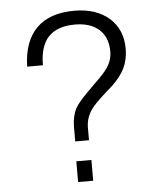

<svg xmlns="http://www.w3.org/2000/svg" viewBox="-53 -783 688 829"><g transform="rotate(-5 291.5 -368.0)"><path d="M252 1H317.4V-88.9H252ZM254.9 -174.8H314.5V-228.5Q314.5 -271.5 339.8 -307.6Q356.4 -331.1 408.2 -377L434.6 -400.4Q471.7 -435.5 489.3 -471.7Q506.8 -508.8 506.8 -554.7Q506.8 -637.7 451.2 -687.5Q394.5 -737.3 299.8 -737.3Q192.4 -737.3 135.7 -680.7Q79.1 -624 76.2 -514.6H144.5Q144.5 -597.7 182.6 -637.7Q220.7 -677.7 297.9 -677.7Q363.3 -677.7 401.4 -644.5Q439.5 -610.4 439.5 -548.8Q439.5 -509.8 416 -476.6Q401.4 -455.1 359.4 -415L324.2 -379.9Q286.1 -341.8 272.5 -317.4Q254.9 -283.2 254.9 -236.3Z"/></g></svg>

Font: Dotum
Style: Regular
Weight: 400
Version: Version 2.21